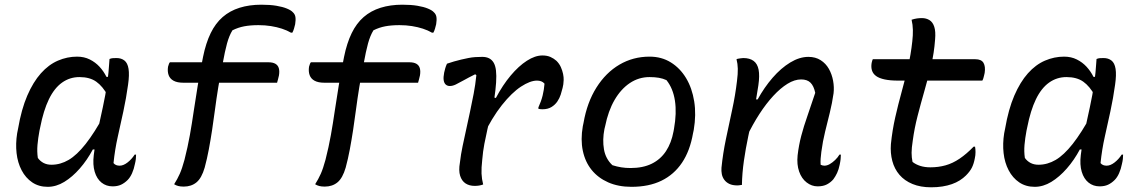

<svg xmlns="http://www.w3.org/2000/svg" viewBox="-20 -784 4840 817"><path d="M308 -543Q338 -543 362 -531Q386 -519 403.5 -500Q421 -481 433 -457H455L439 -377Q417 -417 389.5 -436.5Q362 -456 318 -456Q277 -456 244 -432.5Q211 -409 188 -361.5Q165 -314 151 -242L148 -228Q142 -196 139.5 -167.5Q137 -139 141 -112Q151 -98 165.5 -90.5Q180 -83 199 -83Q237 -83 272 -103.5Q307 -124 344.5 -171.5Q382 -219 425 -298L396 -148H375Q351 -103 319.5 -67Q288 -31 253.5 -10Q219 11 183 11Q145 11 117 -8Q89 -27 72 -59.5Q55 -92 50.5 -132.5Q46 -173 53 -217L57 -237Q71 -319 96 -377Q121 -435 154 -472Q187 -509 226.5 -526Q266 -543 308 -543ZM446 -533Q453 -536 460 -536.5Q467 -537 476 -537Q496 -537 509.5 -526.5Q523 -516 527 -491Q531 -466 525 -424Q517 -366 505 -310.5Q493 -255 481 -201.5Q469 -148 463 -90Q468 -84 474.5 -81.5Q481 -79 489 -79Q505 -79 522.5 -92.5Q540 -106 553 -126H559Q559 -117 558 -107.5Q557 -98 554 -86Q550 -65 542 -47Q534 -29 523 -18Q510 -5 495 2Q480 9 459 9Q432 9 412 -7Q392 -23 383 -53Q374 -83 379 -124Q385 -177 395.5 -226.5Q406 -276 417.5 -327.5Q429 -379 437 -437Q440 -458 441.5 -475Q443 -492 444 -506.5Q445 -521 446 -533Z M703 -519H1122Q1141 -519 1152 -512.5Q1163 -506 1166.5 -493.5Q1170 -481 1167 -463Q1165 -455 1163 -446.5Q1161 -438 1159 -432H760Q734 -432 718.5 -440.5Q703 -449 697.5 -464.5Q692 -480 695 -500Q697 -506 698.5 -511Q700 -516 703 -519ZM851 -71Q838 -26 816 -8Q794 10 762 10Q748 10 738.5 7.5Q729 5 721 0Q735 -22 745 -44.5Q755 -67 765 -104Q779 -159 788 -209.5Q797 -260 804.5 -312Q812 -364 821.5 -420.5Q831 -477 844 -542Q856 -601 876.5 -643Q897 -685 927.5 -711.5Q958 -738 999.5 -751Q1041 -764 1092 -764Q1129 -764 1156 -759.5Q1183 -755 1201 -747.5Q1219 -740 1226 -732Q1235 -724 1237 -712Q1239 -700 1236 -681Q1234 -672 1231 -662Q1228 -652 1224 -645H1218Q1201 -655 1179.5 -662Q1158 -669 1133 -673Q1108 -677 1080 -677Q1045 -677 1019 -672Q993 -667 969 -655Q955 -632 946 -599Q937 -566 928 -516Q917 -463 909 -414Q901 -365 895 -319Q889 -273 882.5 -230.5Q876 -188 868.5 -148Q861 -108 851 -71Z M1303 -519H1722Q1741 -519 1752 -512.5Q1763 -506 1766.5 -493.5Q1770 -481 1767 -463Q1765 -455 1763 -446.5Q1761 -438 1759 -432H1360Q1334 -432 1318.5 -440.5Q1303 -449 1297.5 -464.5Q1292 -480 1295 -500Q1297 -506 1298.5 -511Q1300 -516 1303 -519ZM1451 -71Q1438 -26 1416 -8Q1394 10 1362 10Q1348 10 1338.5 7.5Q1329 5 1321 0Q1335 -22 1345 -44.5Q1355 -67 1365 -104Q1379 -159 1388 -209.5Q1397 -260 1404.5 -312Q1412 -364 1421.5 -420.5Q1431 -477 1444 -542Q1456 -601 1476.5 -643Q1497 -685 1527.5 -711.5Q1558 -738 1599.5 -751Q1641 -764 1692 -764Q1729 -764 1756 -759.5Q1783 -755 1801 -747.5Q1819 -740 1826 -732Q1835 -724 1837 -712Q1839 -700 1836 -681Q1834 -672 1831 -662Q1828 -652 1824 -645H1818Q1801 -655 1779.5 -662Q1758 -669 1733 -673Q1708 -677 1680 -677Q1645 -677 1619 -672Q1593 -667 1569 -655Q1555 -632 1546 -599Q1537 -566 1528 -516Q1517 -463 1509 -414Q1501 -365 1495 -319Q1489 -273 1482.5 -230.5Q1476 -188 1468.5 -148Q1461 -108 1451 -71Z M1882 -513Q1897 -518 1912 -522.5Q1927 -527 1942.5 -530.5Q1958 -534 1972.5 -537Q1987 -540 2002 -541Q2017 -542 2032 -542Q2049 -542 2061 -536Q2073 -530 2080.5 -517.5Q2088 -505 2090.5 -484Q2093 -463 2091 -432.5Q2089 -402 2083 -362Q2076 -327 2068.5 -295.5Q2061 -264 2054 -233.5Q2047 -203 2041 -171.5Q2035 -140 2032 -104Q2028 -69 2029 -45.5Q2030 -22 2036 1Q2028 4 2019 5.5Q2010 7 2000 7Q1977 7 1961 -3.5Q1945 -14 1938 -36Q1931 -58 1937 -92Q1941 -127 1948.5 -162.5Q1956 -198 1964 -234.5Q1972 -271 1980 -308.5Q1988 -346 1995.5 -385Q2003 -424 2007 -464L2002 -468Q1972 -453 1952.5 -442Q1933 -431 1919.5 -424.5Q1906 -418 1894 -418Q1884 -418 1877 -424Q1870 -430 1868 -442.5Q1866 -455 1870 -475Q1872 -484 1874.5 -493Q1877 -502 1882 -513ZM2288 -548Q2308 -548 2322.5 -541.5Q2337 -535 2348 -525Q2360 -513 2366.5 -498.5Q2373 -484 2376 -469.5Q2379 -455 2378.5 -443.5Q2378 -432 2377 -425L2374 -410Q2371 -397 2366 -381.5Q2361 -366 2351.5 -352Q2342 -338 2326.5 -328.5Q2311 -319 2288 -319Q2284 -319 2279.5 -319.5Q2275 -320 2271 -321V-327Q2283 -353 2289 -377.5Q2295 -402 2297 -428Q2291 -435 2283 -438Q2275 -441 2265 -441Q2236 -441 2197 -415.5Q2158 -390 2115.5 -336.5Q2073 -283 2033 -200L2065 -374L2090 -367Q2119 -422 2153 -462.5Q2187 -503 2222 -525.5Q2257 -548 2288 -548Z M2744 -543Q2795 -543 2834.5 -518.5Q2874 -494 2899.5 -451.5Q2925 -409 2934 -352.5Q2943 -296 2932 -231L2929 -217Q2916 -142 2882 -91.5Q2848 -41 2794.5 -15Q2741 11 2667 11Q2611 11 2568 -8Q2525 -27 2497.5 -61Q2470 -95 2460 -142.5Q2450 -190 2460 -247L2463 -261Q2478 -348 2518 -411.5Q2558 -475 2616 -509Q2674 -543 2744 -543ZM2744 -456Q2698 -456 2660 -430.5Q2622 -405 2595 -358.5Q2568 -312 2555 -247L2552 -235Q2543 -189 2550 -148.5Q2557 -108 2586 -81Q2605 -75 2623.5 -72Q2642 -69 2663 -69Q2716 -69 2753.5 -87.5Q2791 -106 2814 -141Q2837 -176 2846 -225L2848 -236Q2860 -303 2852 -355.5Q2844 -408 2816 -443Q2801 -450 2783.5 -453Q2766 -456 2744 -456Z M3114 -532Q3118 -534 3122.5 -534.5Q3127 -535 3132.5 -536Q3138 -537 3143 -537Q3170 -537 3186.5 -525Q3203 -513 3208 -487.5Q3213 -462 3207 -421Q3199 -365 3187 -310.5Q3175 -256 3164 -204Q3153 -152 3145.5 -100Q3138 -48 3137 3Q3134 3 3131 3.5Q3128 4 3125 4.5Q3122 5 3118 5Q3097 5 3083.5 -1.5Q3070 -8 3062 -19Q3054 -30 3051.5 -43Q3049 -56 3050 -70Q3056 -130 3069 -192.5Q3082 -255 3095.5 -317Q3109 -379 3116 -439Q3120 -470 3119.5 -491.5Q3119 -513 3114 -532ZM3420 -542Q3450 -542 3472 -528Q3494 -514 3507 -491Q3520 -468 3525 -440.5Q3530 -413 3527 -387Q3521 -345 3511 -304.5Q3501 -264 3491 -223.5Q3481 -183 3475 -138Q3473 -123 3472 -109Q3471 -95 3472 -83Q3476 -81 3480 -80Q3484 -79 3488 -79Q3499 -79 3510.5 -85.5Q3522 -92 3533.5 -103Q3545 -114 3552 -126H3558Q3558 -117 3557 -107Q3556 -97 3553 -83Q3549 -63 3542 -48Q3535 -33 3526 -21Q3515 -8 3499 0.5Q3483 9 3459 9Q3434 9 3412.5 -7.5Q3391 -24 3380.5 -54Q3370 -84 3374 -123Q3379 -166 3389.5 -206Q3400 -246 3415.5 -290Q3431 -334 3449 -389Q3443 -418 3429 -432Q3415 -446 3389 -446Q3361 -446 3331 -427.5Q3301 -409 3270.5 -376Q3240 -343 3211.5 -299Q3183 -255 3158 -203L3181 -361H3204Q3232 -412 3267.5 -453Q3303 -494 3342.5 -518Q3382 -542 3420 -542Z M3694 -532H4130Q4156 -532 4165 -516.5Q4174 -501 4170 -474Q4169 -469 4167.5 -463Q4166 -457 4164.5 -451.5Q4163 -446 4160 -441H3801Q3768 -441 3744.5 -446Q3721 -451 3708 -460.5Q3695 -470 3690.5 -484Q3686 -498 3689 -516Q3690 -519 3690.5 -522Q3691 -525 3692 -527.5Q3693 -530 3694 -532ZM4129 -160Q4131 -150 4131 -136.5Q4131 -123 4128 -110Q4124 -88 4116 -71.5Q4108 -55 4090 -37Q4079 -26 4064 -16.5Q4049 -7 4030.5 -0.5Q4012 6 3990 9.5Q3968 13 3942 13Q3897 13 3863 -1Q3829 -15 3807.5 -40Q3786 -65 3777 -99Q3768 -133 3771 -171Q3777 -230 3789.5 -285Q3802 -340 3816.5 -392.5Q3831 -445 3843.5 -498.5Q3856 -552 3862 -608Q3865 -634 3864.5 -656.5Q3864 -679 3859 -700Q3871 -704 3881.5 -705.5Q3892 -707 3903 -707Q3921 -707 3935 -698.5Q3949 -690 3955.5 -670Q3962 -650 3959 -616Q3955 -559 3942 -505Q3929 -451 3913.5 -397Q3898 -343 3884.5 -290.5Q3871 -238 3864 -186Q3859 -154 3859 -134Q3859 -114 3863 -95Q3877 -84 3896 -78Q3915 -72 3939 -72Q3973 -72 4003.5 -80.5Q4034 -89 4063.5 -109Q4093 -129 4123 -160Z M4508 -543Q4538 -543 4562 -531Q4586 -519 4603.5 -500Q4621 -481 4633 -457H4655L4639 -377Q4617 -417 4589.5 -436.5Q4562 -456 4518 -456Q4477 -456 4444 -432.5Q4411 -409 4388 -361.5Q4365 -314 4351 -242L4348 -228Q4342 -196 4339.5 -167.5Q4337 -139 4341 -112Q4351 -98 4365.5 -90.5Q4380 -83 4399 -83Q4437 -83 4472 -103.5Q4507 -124 4544.5 -171.5Q4582 -219 4625 -298L4596 -148H4575Q4551 -103 4519.5 -67Q4488 -31 4453.5 -10Q4419 11 4383 11Q4345 11 4317 -8Q4289 -27 4272 -59.5Q4255 -92 4250.5 -132.5Q4246 -173 4253 -217L4257 -237Q4271 -319 4296 -377Q4321 -435 4354 -472Q4387 -509 4426.5 -526Q4466 -543 4508 -543ZM4646 -533Q4653 -536 4660 -536.5Q4667 -537 4676 -537Q4696 -537 4709.5 -526.5Q4723 -516 4727 -491Q4731 -466 4725 -424Q4717 -366 4705 -310.5Q4693 -255 4681 -201.5Q4669 -148 4663 -90Q4668 -84 4674.5 -81.5Q4681 -79 4689 -79Q4705 -79 4722.5 -92.5Q4740 -106 4753 -126H4759Q4759 -117 4758 -107.5Q4757 -98 4754 -86Q4750 -65 4742 -47Q4734 -29 4723 -18Q4710 -5 4695 2Q4680 9 4659 9Q4632 9 4612 -7Q4592 -23 4583 -53Q4574 -83 4579 -124Q4585 -177 4595.5 -226.5Q4606 -276 4617.5 -327.5Q4629 -379 4637 -437Q4640 -458 4641.5 -475Q4643 -492 4644 -506.5Q4645 -521 4646 -533Z"/></svg>

Font: Rec Mono Duotone
Style: Italic
Weight: 400
Italic angle: -10°
Monospace: yes
Version: Version 1.085; ttfautohint (v1.8.4.7-5d5b)